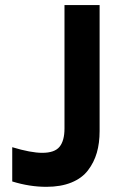

<svg xmlns="http://www.w3.org/2000/svg" viewBox="-20 -720 460 750"><path d="M369.1 -208Q369.1 -161.1 358.2 -123.3Q347.2 -85.4 323.7 -54.7Q300.3 -23.9 259 -7.1Q217.8 9.8 161.1 9.8Q95.2 9.8 27.8 -11.2V-145Q100.6 -123 145 -123Q193.4 -123 212.6 -146.7Q231.9 -170.4 231.9 -217.8V-700.2H369.1Z"/></svg>

Font: TASA Explorer
Style: Bold
Weight: 700
Designer: Weizhong Zhang
Foundry: Local Remote
Version: Version 1.000;Glyphs 3.1.2 (3151)